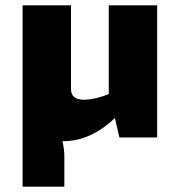

<svg xmlns="http://www.w3.org/2000/svg" viewBox="-20 -517 679 722"><path d="M571 -497V0H429L412 -73Q320 14 218 14H215Q222 47 222 70V185H65V-497H247V-182Q247 -142 296 -142Q335 -142 389 -163V-497Z"/></svg>

Font: Ezarion Extra Bold
Style: Regular
Weight: 800
Designer: Natanael Gama
Version: Version 1.001;PS 001.001;hotconv 1.0.70;makeotf.lib2.5.58329